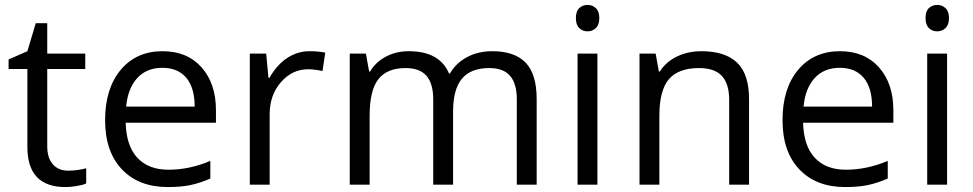

<svg xmlns="http://www.w3.org/2000/svg" viewBox="-20 -754 3973 784"><path d="M258.8 -57.1Q280.3 -57.1 300.3 -60.3Q320.3 -63.5 332 -66.9V-4.9Q318.8 1.5 293.2 5.6Q267.6 9.8 247.1 9.8Q91.8 9.8 91.8 -153.8V-472.2H15.1V-511.2L91.8 -544.9L126 -659.2H172.9V-535.2H328.1V-472.2H172.9V-157.2Q172.9 -108.9 195.8 -83Q218.8 -57.1 258.8 -57.1Z M665 9.8Q546.4 9.8 477.8 -62.5Q409.2 -134.8 409.2 -263.2Q409.2 -392.6 472.9 -468.8Q536.6 -544.9 644 -544.9Q744.6 -544.9 803.2 -478.8Q861.8 -412.6 861.8 -304.2V-252.9H493.2Q495.6 -158.7 540.8 -109.9Q585.9 -61 668 -61Q754.4 -61 838.9 -97.2V-24.9Q795.9 -6.3 757.6 1.7Q719.2 9.8 665 9.8ZM643.1 -477.1Q578.6 -477.1 540.3 -435.1Q502 -393.1 495.1 -318.8H774.9Q774.9 -395.5 740.7 -436.3Q706.5 -477.1 643.1 -477.1Z M1244.1 -544.9Q1279.8 -544.9 1308.1 -539.1L1296.9 -463.9Q1263.7 -471.2 1238.3 -471.2Q1173.3 -471.2 1127.2 -418.5Q1081.1 -365.7 1081.1 -287.1V0H1000V-535.2H1066.9L1076.2 -436H1080.1Q1109.9 -488.3 1151.9 -516.6Q1193.8 -544.9 1244.1 -544.9Z M2090.3 0V-348.1Q2090.3 -412.1 2063 -444.1Q2035.6 -476.1 1978 -476.1Q1902.3 -476.1 1866.2 -432.6Q1830.1 -389.2 1830.1 -298.8V0H1749V-348.1Q1749 -412.1 1721.7 -444.1Q1694.3 -476.1 1636.2 -476.1Q1560.1 -476.1 1524.7 -430.4Q1489.3 -384.8 1489.3 -280.8V0H1408.2V-535.2H1474.1L1487.3 -461.9H1491.2Q1514.2 -501 1555.9 -522.9Q1597.7 -544.9 1649.4 -544.9Q1774.9 -544.9 1813.5 -454.1H1817.4Q1841.3 -496.1 1886.7 -520.5Q1932.1 -544.9 1990.2 -544.9Q2081.1 -544.9 2126.2 -498.3Q2171.4 -451.7 2171.4 -349.1V0Z M2419.4 0H2338.4V-535.2H2419.4ZM2331.5 -680.2Q2331.5 -708 2345.2 -720.9Q2358.9 -733.9 2379.4 -733.9Q2398.9 -733.9 2413.1 -720.7Q2427.2 -707.5 2427.2 -680.2Q2427.2 -652.8 2413.1 -639.4Q2398.9 -626 2379.4 -626Q2358.9 -626 2345.2 -639.4Q2331.5 -652.8 2331.5 -680.2Z M2957.5 0V-346.2Q2957.5 -411.6 2927.7 -443.8Q2897.9 -476.1 2834.5 -476.1Q2750.5 -476.1 2711.4 -430.7Q2672.4 -385.3 2672.4 -280.8V0H2591.3V-535.2H2657.2L2670.4 -461.9H2674.3Q2699.2 -501.5 2744.1 -523.2Q2789.1 -544.9 2844.2 -544.9Q2940.9 -544.9 2989.7 -498.3Q3038.6 -451.7 3038.6 -349.1V0Z M3431.2 9.8Q3312.5 9.8 3243.9 -62.5Q3175.3 -134.8 3175.3 -263.2Q3175.3 -392.6 3239 -468.8Q3302.7 -544.9 3410.2 -544.9Q3510.7 -544.9 3569.3 -478.8Q3627.9 -412.6 3627.9 -304.2V-252.9H3259.3Q3261.7 -158.7 3306.9 -109.9Q3352.1 -61 3434.1 -61Q3520.5 -61 3605 -97.2V-24.9Q3562 -6.3 3523.7 1.7Q3485.4 9.8 3431.2 9.8ZM3409.2 -477.1Q3344.7 -477.1 3306.4 -435.1Q3268.1 -393.1 3261.2 -318.8H3541Q3541 -395.5 3506.8 -436.3Q3472.7 -477.1 3409.2 -477.1Z M3847.2 0H3766.1V-535.2H3847.2ZM3759.3 -680.2Q3759.3 -708 3772.9 -720.9Q3786.6 -733.9 3807.1 -733.9Q3826.7 -733.9 3840.8 -720.7Q3855 -707.5 3855 -680.2Q3855 -652.8 3840.8 -639.4Q3826.7 -626 3807.1 -626Q3786.6 -626 3772.9 -639.4Q3759.3 -652.8 3759.3 -680.2Z"/></svg>

Font: f01722094
Style: Regular
Weight: 400
Foundry: Ascender Corporation
Version: Version 1.10